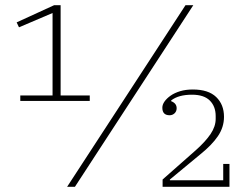

<svg xmlns="http://www.w3.org/2000/svg" viewBox="-20 -718 947 738"><path d="M58 -351H182V-668L53 -613L44 -632L188 -698H213V-351H325V-330H58ZM693 -698H723L268 0H238ZM605 -28 733 -141Q770 -174 789.5 -203Q809 -232 809 -261V-272Q809 -309 786.5 -331.5Q764 -354 718 -354Q666 -354 638 -332V-329Q659 -321 659 -302Q659 -290 651 -282.5Q643 -275 632 -275Q604 -275 604 -304Q604 -316 612.5 -328Q621 -340 636 -350.5Q651 -361 672.5 -367.5Q694 -374 721 -374Q781 -374 811 -345Q841 -316 841 -269Q841 -229 817.5 -194.5Q794 -160 749 -124L633 -28V-25H838V-88H862V0H605Z"/></svg>

Font: IBM Plex Serif ExtraLight
Style: Regular
Weight: 200
Designer: Mike Abbink, Paul van der Laan, Pieter van Rosmalen
Foundry: Bold Monday
Version: Version 2.5